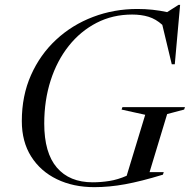

<svg xmlns="http://www.w3.org/2000/svg" viewBox="-20 -762 788 792"><path d="M362.5 -10Q396.5 -10 431.2 -15.5Q466 -21 502.5 -37L579 -288.5L481.5 -310L485 -320H743L739.5 -310L669.5 -291.5L597 -52H655.5L652 -41.5Q562 -14 496.2 -2Q430.5 10 369 10Q282 10 214.5 -22.8Q147 -55.5 108.5 -116.5Q70 -177.5 70 -262.5Q70 -367 107.8 -452Q145.5 -537 211.5 -598.2Q277.5 -659.5 363.8 -692.2Q450 -725 546.5 -725Q610.5 -725 669.5 -712L716.5 -742H723L701 -497H688.5L649.5 -659.5Q623 -683.5 592.8 -692.8Q562.5 -702 525 -702Q445 -702 378.5 -667.8Q312 -633.5 263.5 -572.5Q215 -511.5 188.8 -429.8Q162.5 -348 162.5 -252.5Q162.5 -131.5 214.5 -70.8Q266.5 -10 362.5 -10Z"/></svg>

Font: Newsreader 72pt
Style: Italic
Weight: 400
Italic angle: -17°
Designer: Hugues Gentile
Foundry: Production Type
Version: Version 1.003; ttfautohint (v1.8.3)